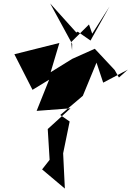

<svg xmlns="http://www.w3.org/2000/svg" viewBox="-20 -1024 767 1122"><path d="M675 -571 650 -615 534 -739 402 -680 276 -602 327 -773 64 -707 170 -499 273 -562 283 -598 194 -376 392 -391 259 -270 270 -90 226 -34 359 78 349 -128 387 -314 332 -352 464 -464 544 -658 583 -541 727 -617ZM434 -839 426 -834 273 -1004 402 -767 401 -730 396 -778 500 -881 519 -827 620 -986 509 -787Z"/></svg>

Font: Asimov Silicon
Style: Regular
Weight: 400
Designer: Google
Version: Version 2.000980; 2014